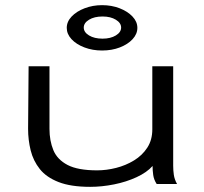

<svg xmlns="http://www.w3.org/2000/svg" viewBox="-20 -714 790 745"><path d="M330 11Q255 11 207.5 -7.5Q160 -26 134.5 -58Q109 -90 99 -130.5Q89 -171 89 -214L91 -457H172V-214Q172 -168 187 -131.5Q202 -95 242 -74Q282 -53 357 -53Q393 -53 430.5 -62.5Q468 -72 500 -91.5Q532 -111 551.5 -141Q571 -171 571 -212V-457H652V-71Q652 -53 654.5 -35.5Q657 -18 667 0H588Q577 -17 574.5 -35Q572 -53 572 -70Q550 -45 510 -26.5Q470 -8 422.5 1.5Q375 11 330 11ZM376 -518Q339 -518 307.5 -530Q276 -542 257.5 -562Q239 -582 239 -606Q239 -630 258 -650Q277 -670 308.5 -682Q340 -694 376 -694Q413 -694 444 -682Q475 -670 494 -650Q513 -630 513 -606Q513 -582 494.5 -562Q476 -542 445 -530Q414 -518 376 -518ZM378 -564Q409 -564 429.5 -576.5Q450 -589 450 -607Q450 -625 429.5 -637.5Q409 -650 378 -650Q346 -650 325.5 -637.5Q305 -625 305 -607Q305 -589 325.5 -576.5Q346 -564 378 -564Z"/></svg>

Font: Inconsolata ExtraExpanded
Style: Regular
Weight: 400
Width: 8
Monospace: yes
Designer: Raph Levien, Cyreal, Brenton Simpson
Foundry: Raph Levien, Cyreal, Google
Version: Version 3.001; ttfautohint (v1.8.2.53-6de2)